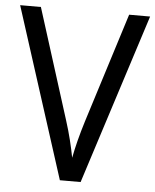

<svg xmlns="http://www.w3.org/2000/svg" viewBox="-52 -851 648 802"><g transform="rotate(5 272.5 -450.0)"><path d="M545 -807H457L312 -347C294 -289 281 -238 272 -191C263 -238 251 -289 233 -345L87 -807H0L229 -93H316Z"/></g></svg>

Font: Noto Sans Kannada UI SemiCondensed SemiBold
Style: Regular
Weight: 600
Width: 4
Designer: Jelle Bosma - Monotype Design Team
Foundry: Monotype Imaging Inc.
Version: Version 2.006